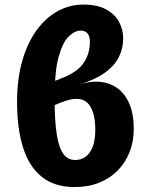

<svg xmlns="http://www.w3.org/2000/svg" viewBox="-20 -778 640 816"><path d="M334 -758.5Q394 -758.5 431.5 -737.8Q469 -717 486.2 -684.2Q503.5 -651.5 503.5 -615Q503.5 -572.5 485.5 -536.2Q467.5 -500 428.8 -471.2Q390 -442.5 327.5 -422Q360.5 -431 387 -431Q437 -431 473.2 -407.2Q509.5 -383.5 529 -338.8Q548.5 -294 548.5 -231Q548.5 -177 530.8 -131.8Q513 -86.5 480.2 -53.2Q447.5 -20 401.2 -1.5Q355 17 298 17Q211.5 17 157.2 -26.8Q103 -70.5 77.8 -151.5Q52.5 -232.5 52.5 -344Q52.5 -442 74.5 -518.8Q96.5 -595.5 135.2 -649Q174 -702.5 225 -730.5Q276 -758.5 334 -758.5ZM323.5 -648Q297.5 -648 271.8 -622.8Q246 -597.5 229 -535.8Q212 -474 212 -364Q212 -265 221.2 -206.8Q230.5 -148.5 249.8 -123.2Q269 -98 299 -98Q325.5 -98 344.8 -112.5Q364 -127 374.5 -155.5Q385 -184 385 -226Q385 -268 376.2 -297.5Q367.5 -327 350 -342.5Q332.5 -358 305.5 -358Q288.5 -358 271.8 -353.2Q255 -348.5 232 -339.5L195 -324L196 -427.5L237 -443.5Q307.5 -470 334.8 -509.5Q362 -549 362 -600.5Q362 -625 351.5 -636.5Q341 -648 323.5 -648Z"/></svg>

Font: Fira Code Light
Style: Bold
Weight: 700
Monospace: yes
Version: Version 5.002